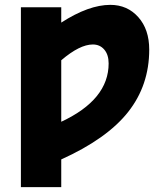

<svg xmlns="http://www.w3.org/2000/svg" viewBox="-20 -550 670 790"><path d="M232 220H66V-520H232V-457Q345 -530 434 -530Q504 -530 549 -479.5Q594 -429 594 -346Q594 -199 507 -89Q420 21 232 106ZM232 -49Q427 -140 427 -289Q427 -325 409 -346Q391 -367 362 -367Q308 -367 232 -302Z"/></svg>

Font: Mplus 1p ExtraBold
Style: Regular
Weight: 800
Version: Version 1.061